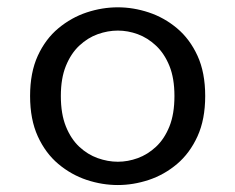

<svg xmlns="http://www.w3.org/2000/svg" viewBox="-20 -508 659 538"><path d="M310.2 10.5Q266.3 10.5 223 -3.8Q179.7 -18.2 143.6 -48.4Q107.5 -78.7 85.9 -126Q64.3 -173.3 64.3 -239Q64.3 -304.7 85.9 -351.8Q107.5 -398.8 143.6 -428.8Q179.7 -458.8 223 -473.2Q266.3 -487.5 310.2 -487.5Q353.5 -487.5 396.8 -473.2Q440.2 -458.8 476 -428.8Q511.8 -398.8 533.4 -351.8Q555 -304.7 555 -239Q555 -173.3 533.4 -126Q511.8 -78.7 476 -48.4Q440.2 -18.2 396.8 -3.8Q353.5 10.5 310.2 10.5ZM310.2 -54.8Q338.2 -54.8 366 -64.9Q393.8 -75 417.2 -96.8Q440.7 -118.7 454.8 -153.8Q468.8 -188.8 468.8 -239Q468.8 -288.5 454.8 -323.2Q440.7 -358 417.2 -380Q393.8 -402 366 -412.2Q338.2 -422.3 310.2 -422.3Q282.2 -422.3 253.8 -412.2Q225.5 -402 202.1 -380Q178.7 -358 164.6 -323.2Q150.5 -288.5 150.5 -239Q150.5 -188.8 164.6 -153.8Q178.7 -118.7 202.1 -96.8Q225.5 -75 253.8 -64.9Q282.2 -54.8 310.2 -54.8Z"/></svg>

Font: Sono ExtraLight
Style: Regular
Weight: 200
Designer: Tyler Finck
Foundry: Tyler Finck
Version: Version 2.112